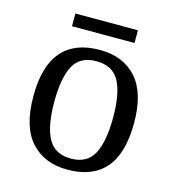

<svg xmlns="http://www.w3.org/2000/svg" viewBox="-103 -762 784 860"><g transform="rotate(15 288.5 -332.5)"><path d="M287 10Q179 10 117 -59Q55 -128 55 -269Q55 -409 114.5 -477.5Q174 -546 290 -546Q398 -546 460 -477.5Q522 -409 522 -269Q522 -128 462.5 -59Q403 10 287 10ZM289 -42Q364 -42 394.5 -99.5Q425 -157 425 -269Q425 -381 394 -437Q363 -493 288 -493Q213 -493 182.5 -437Q152 -381 152 -269Q152 -157 183 -99.5Q214 -42 289 -42ZM141 -616V-675H431V-616Z"/></g></svg>

Font: Noto Serif Khitan Small Script
Style: Regular
Weight: 400
Designer: LIU Zhao, ZHANG Congyu, Kushim JIANG
Foundry: Guyu Beijing Co. Ltd.
Version: Version 1.000; ttfautohint (v1.8.4.7-5d5b)